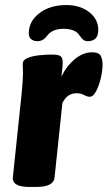

<svg xmlns="http://www.w3.org/2000/svg" viewBox="-20 -738 426 760"><path d="M96 2Q27 2 31 -37L66 -371Q68 -392 69.5 -413Q71 -434 71 -446Q71 -460 70.5 -468Q70 -476 70 -485Q70 -501 90.5 -509Q111 -517 138 -519.5Q165 -522 185 -522Q206 -522 216.5 -517.5Q227 -513 228 -494.5Q229 -476 223 -435Q245 -479 277.5 -505Q310 -531 344 -531Q372 -531 379 -516.5Q386 -502 386 -483Q386 -458 379 -428.5Q372 -399 360.5 -377Q349 -355 335 -355Q325 -355 312.5 -362Q300 -369 283 -369Q246 -369 227 -330L196 -36Q193 2 123 2ZM243 -718Q297 -718 333 -690Q369 -662 369 -620Q369 -596 358 -585.5Q347 -575 328 -575Q317 -575 310.5 -580Q304 -585 296 -596Q286 -612 269.5 -618Q253 -624 231 -624Q187 -624 166 -596Q151 -575 128 -575Q114 -575 104 -582.5Q94 -590 94 -606Q94 -654 136 -686Q178 -718 243 -718Z"/></svg>

Font: Asap ExtraBold
Style: Italic
Weight: 800
Italic angle: -6°
Designer: Pablo Cosgaya
Foundry: Omnibus-Type
Version: Version 3.001; ttfautohint (v1.8.4.7-5d5b)